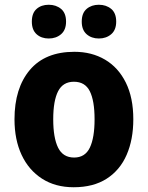

<svg xmlns="http://www.w3.org/2000/svg" viewBox="-20 -778 623 808"><path d="M541 -276Q541 -191 513 -126.5Q485 -62 429 -26Q373 10 290 10Q213 10 157 -26Q101 -62 71 -126Q41 -190 41 -276Q41 -407 105.5 -483.5Q170 -560 293 -560Q366 -560 422 -527Q478 -494 509.5 -430.5Q541 -367 541 -276ZM204 -276Q204 -198 224.5 -156.5Q245 -115 292 -115Q338 -115 358 -156.5Q378 -198 378 -276Q378 -354 358 -394Q338 -434 291 -434Q245 -434 224.5 -394Q204 -354 204 -276ZM114 -687Q114 -723 134 -740.5Q154 -758 185 -758Q216 -758 237 -740.5Q258 -723 258 -687Q258 -652 237 -634Q216 -616 185 -616Q154 -616 134 -634Q114 -652 114 -687ZM324 -687Q324 -723 344.5 -740.5Q365 -758 396 -758Q427 -758 448 -740.5Q469 -723 469 -687Q469 -652 448 -634Q427 -616 396 -616Q365 -616 344.5 -634Q324 -652 324 -687Z"/></svg>

Font: Noto Sans Khmer UI SemiCondensed ExtraBold
Style: Regular
Weight: 800
Width: 4
Designer: Danh Hong and the Monotype Design Team
Foundry: Monotype Imaging Inc.
Version: Version 2.002; ttfautohint (v1.8.4.7-5d5b)